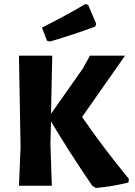

<svg xmlns="http://www.w3.org/2000/svg" viewBox="-20 -921 668 952"><path d="M403 -901 417 -897 457 -803 452 -789Q346 -750 228 -715L213 -719L188 -784Q316 -849 403 -901ZM239 -645 233 -357 390 -580 426 -645H600L387 -341Q493 -187 619 -34L617 -16Q535 4 456 11L438 1Q320 -172 233 -319L230 -207L237 0H74L82 -191L74 -645Z"/></svg>

Font: Alegreya Sans SC ExtraBold
Style: Regular
Weight: 800
Designer: Juan Pablo del Peral
Foundry: Huerta Tipografica
Version: Version 2.007